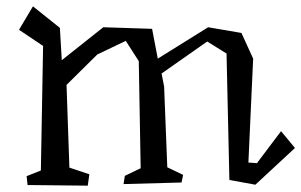

<svg xmlns="http://www.w3.org/2000/svg" viewBox="-20 -583 951 606"><path d="M911 -116 786 0 704 -15 695 -414 634 -452 490 -351 498 -310 508 -55 558 -31 553 -7 370 -2 374 -28 424 -52 418 -390 377 -454 287 -411 190 -315 199 -54 262 -33 257 3 67 1 64 -27 109 -45 116 -438 40 -489 84 -563 169 -495 175 -393 306 -497 460 -492 478 -398 637 -497 742 -479 779 -398 764 -70 791 -68 867 -169Z"/></svg>

Font: Underdog
Style: Regular
Weight: 400
Designer: Sergey Steblina
Foundry: Sergey Steblina, Jovanny Lemonad
Version: Version 1.001; ttfautohint (v0.9)